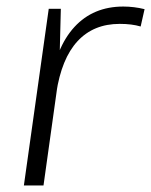

<svg xmlns="http://www.w3.org/2000/svg" viewBox="-20 -567 462 587"><path d="M129 -540H166L161 -343L113 0H53ZM133 -301Q150 -422 207.5 -484.5Q265 -547 357 -547Q373 -547 389.5 -545Q406 -543 422 -539L410 -486Q383 -494 346 -494Q266 -494 217 -441Q168 -388 152 -282Z"/></svg>

Font: Pathway Extreme 28pt ExtraLight
Style: Italic
Weight: 250
Italic angle: -8°
Designer: Eduardo Rodriguez Tunni
Foundry: Eduardo Rodriguez Tunni
Version: Version 1.001;gftools[0.9.26]